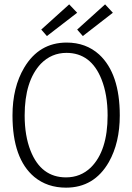

<svg xmlns="http://www.w3.org/2000/svg" viewBox="-20 -865 615 893"><path d="M537.1 -328.1Q537.1 -522.5 441.4 -611.3Q379.9 -667 290 -667Q162.1 -667 92.8 -550.8Q38.1 -459 38.1 -328.1Q38.1 -127 139.6 -42Q200.2 7.8 287.1 7.8Q418 7.8 486.3 -111.3Q537.1 -201.2 537.1 -328.1ZM94.7 -328.1Q94.7 -488.3 169.9 -568.4Q219.7 -619.1 289.1 -619.1Q403.3 -619.1 452.1 -496.1Q480.5 -424.8 480.5 -328.1Q480.5 -163.1 402.3 -85.9Q354.5 -40 287.1 -40Q170.9 -40 122.1 -164.1Q94.7 -233.4 94.7 -328.1ZM338.9 -805.7 301.8 -844.7 171.9 -727.5 198.2 -697.3ZM504.9 -805.7 468.8 -844.7 338.9 -727.5 365.2 -697.3Z"/></svg>

Font: Yaldevi Colombo Light
Style: Regular
Weight: 300
Designer: Sol Matas, Denzil Rajitha, Kosala Senevirathne and Pathum Egodawatta
Foundry: Mooniak
Version: Version 1.020 ; ttfautohint (v1.6)